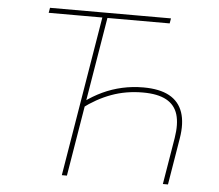

<svg xmlns="http://www.w3.org/2000/svg" viewBox="-52 -786 961 843"><g transform="rotate(5 428.5 -364.0)"><path d="M574.2 -415Q645.5 -415 688.7 -391.4Q731.9 -367.7 747.8 -321Q763.7 -274.4 752.4 -206.1L718.3 0H695.8L730 -206.1Q740.2 -268.6 727.8 -309.8Q715.3 -351.1 677.5 -371.8Q639.6 -392.6 573.7 -392.6Q499.5 -392.6 435.1 -368.9Q370.6 -345.2 312 -300.3L316.4 -328.6Q354 -356.4 395 -375.7Q436 -395 481 -405Q525.9 -415 574.2 -415ZM391.6 -715.8 272.9 0H250.5L369.1 -715.8ZM130.9 -705.1 134.8 -727.5H668L664.1 -705.1Z"/></g></svg>

Font: Inter 16pt Thin
Style: Italic
Weight: 250
Italic angle: -9.3988°
Version: Version 4.001;git-66647c0bb